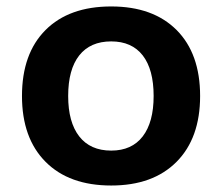

<svg xmlns="http://www.w3.org/2000/svg" viewBox="-20 -570 692 601"><path d="M328.1 10.7Q196.3 10.7 122.6 -63.5Q48.8 -137.7 48.8 -269.5Q48.8 -402.3 122.6 -476.1Q196.3 -549.8 328.1 -549.8Q459 -549.8 532.7 -476.1Q606.4 -402.3 606.4 -269.5Q606.4 -137.7 532.7 -63.5Q459 10.7 328.1 10.7ZM193.4 -269.5Q193.4 -187.5 228 -143.1Q262.7 -98.6 328.1 -98.6Q392.6 -98.6 426.8 -143.1Q460.9 -187.5 460.9 -269.5Q460.9 -352.5 426.8 -396.5Q392.6 -440.4 328.1 -440.4Q262.7 -440.4 228 -396.5Q193.4 -352.5 193.4 -269.5Z"/></svg>

Font: Min Sans Bold
Style: Regular
Weight: 700
Designer: Jinseong-Kim, NotoSansCJK, Nunito
Foundry: Jinseong-Kim
Version: Version 1.400;Glyphs 3.1.2 (3151)